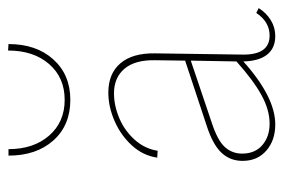

<svg xmlns="http://www.w3.org/2000/svg" viewBox="-133 -565 701 475"><g transform="rotate(-90 217.5 -327.5)"><path d="M435 -38Q423 -19 405 -8Q387 3 366 3Q336 3 320 -17Q304 -37 303 -76Q215 3 147 3Q108 3 82.5 -19Q57 -41 57 -78Q57 -109 77.5 -130.5Q98 -152 145 -167L305 -220L306 -294Q307 -344 285 -370Q263 -396 224 -396Q194 -396 163 -383Q132 -370 109.5 -345Q87 -320 82 -288L65 -289Q70 -324 95 -351.5Q120 -379 155.5 -394.5Q191 -410 226 -410Q273 -410 298.5 -380Q324 -350 323 -294L320 -81Q318 -11 367 -11Q401 -11 423 -44ZM149 -11Q183 -11 219.5 -31Q256 -51 303 -93L305 -206L151 -154Q108 -140 91.5 -122Q75 -104 75 -79Q75 -47 96 -29Q117 -11 149 -11ZM346 -657 330 -658Q330 -595 296.5 -556.5Q263 -518 208 -518Q153 -518 119.5 -556.5Q86 -595 86 -657H70Q70 -588 107.5 -546Q145 -504 208 -504Q270 -504 308 -546Q346 -588 346 -657Z"/></g></svg>

Font: Ysabeau Thin
Style: Regular
Weight: 200
Designer: Christian Thalmann (Catharsis Fonts)
Version: Version 0.003